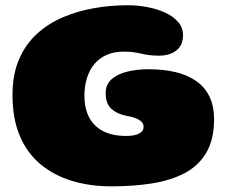

<svg xmlns="http://www.w3.org/2000/svg" viewBox="-20 -652 847 714"><path d="M394.5 41Q314.5 41 247.2 20.5Q180 0 130.2 -41.5Q80.5 -83 53.5 -147Q26.5 -211 26.5 -298.5Q26.5 -375 50.8 -431.2Q75 -487.5 117.5 -526.2Q160 -565 215 -588.2Q270 -611.5 331.5 -622Q393 -632.5 454.5 -632.5Q491 -632.5 527.2 -625.8Q563.5 -619 593.8 -605.2Q624 -591.5 642.2 -570.5Q660.5 -549.5 660.5 -521.5Q660.5 -483 635.5 -464Q610.5 -445 572 -445Q551.5 -445 536 -447Q520.5 -449 506.5 -452.2Q492.5 -455.5 476.8 -457.8Q461 -460 440.5 -460Q404.5 -460 377 -448Q349.5 -436 331.2 -414.2Q313 -392.5 303.5 -362.2Q294 -332 294 -296Q294 -249 311.5 -215.5Q329 -182 363.8 -164.2Q398.5 -146.5 449 -146.5Q462 -146.5 473.8 -148.2Q485.5 -150 494.5 -154Q503.5 -158 508.8 -164.5Q514 -171 514 -181Q514 -191 507 -198.5Q500 -206 485.2 -212Q470.5 -218 447 -222Q415.5 -228.5 394.2 -247.2Q373 -266 373 -306Q373 -338 395.2 -357.5Q417.5 -377 454 -385.8Q490.5 -394.5 532 -394.5Q587 -394.5 632 -384Q677 -373.5 709.2 -351Q741.5 -328.5 758.8 -293.2Q776 -258 776 -208.5Q776 -132.5 746.8 -83.5Q717.5 -34.5 665.5 -7.5Q613.5 19.5 544.2 30.2Q475 41 394.5 41Z"/></svg>

Font: Gluten ExtraBold
Style: Regular
Weight: 800
Designer: Tyler Finck
Foundry: Etcetera Type Company
Version: Version 1.300